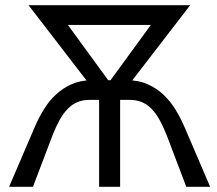

<svg xmlns="http://www.w3.org/2000/svg" viewBox="-20 -720 837 740"><path d="M336 -411Q292 -411 257.5 -396Q223 -381 196 -356Q169 -331 148.5 -297.5Q128 -264 112 -226L15 0H107L183 -200Q196 -233 210 -258Q224 -283 241 -300.5Q258 -318 278.5 -326.5Q299 -335 324 -335H362V0H442V-411ZM155 -624H641V-700H155ZM413 -389 186 -700H90L338 -378ZM469 -411H363V0H443V-335H481Q506 -335 526.5 -326.5Q547 -318 564 -300.5Q581 -283 595 -258Q609 -233 622 -200L698 0H790L693 -226Q677 -264 656.5 -297.5Q636 -331 609 -356Q582 -381 547.5 -396Q513 -411 469 -411ZM390 -389 465 -378 713 -700H617Z"/></svg>

Font: Fixel Variable
Style: Regular
Weight: 100
Width: 3
Designer: AlfaBravo + MacPaw
Foundry: Kyrylo Tkachov, Marchela Mozhyna, Serhii Makarenko, Maria Weinstein, Zakhar Kryvoshyya
Version: Version 1.211